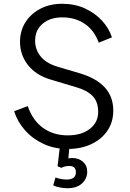

<svg xmlns="http://www.w3.org/2000/svg" viewBox="-20 -777 686 1017"><path d="M339 12Q410 12 464.5 -14Q519 -40 549.5 -85.5Q580 -131 580 -191Q580 -265 535 -314Q490 -363 402 -389L284 -424Q224 -442 195 -478.5Q166 -515 166 -561Q166 -618 206 -651.5Q246 -685 310 -685Q378 -685 428.5 -651Q479 -617 503 -551L573 -579Q557 -628 520 -668Q483 -708 429.5 -732.5Q376 -757 309 -757Q245 -757 194.5 -731Q144 -705 115 -659.5Q86 -614 86 -555Q86 -486 128.5 -432Q171 -378 250 -355L384 -315Q440 -299 470 -269Q500 -239 500 -184Q500 -128 455.5 -94Q411 -60 339 -60Q263 -60 208 -99.5Q153 -139 127 -215L55 -188Q72 -133 112 -87.5Q152 -42 210 -15Q268 12 339 12ZM337 220Q387 220 414.5 194.5Q442 169 442 132Q442 100 419.5 80Q397 60 363 60Q352 60 342 62L348 0H297L285 104L305 112Q325 102 346 102Q382 102 382 135Q382 174 333 174Q321 174 305 171.5Q289 169 274 163L262 205Q276 212 297 216Q318 220 337 220Z"/></svg>

Font: Plus Jakarta Sans
Style: Regular
Weight: 400
Designer: Gumpita Rahayu
Foundry: Tokotype
Version: Version 2.004; ttfautohint (v1.8.3)